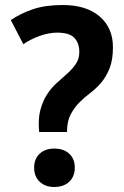

<svg xmlns="http://www.w3.org/2000/svg" viewBox="-20 -734 494 765"><path d="M136 -208Q131 -260 141 -296.5Q151 -333 168.5 -359.5Q186 -386 208.5 -405.5Q231 -425 250.5 -443Q270 -461 283 -480.5Q296 -500 296 -527Q296 -562 276.5 -583Q257 -604 207 -604Q191 -604 173 -600.5Q155 -597 137 -590.5Q119 -584 102.5 -575.5Q86 -567 73 -558L23 -654Q61 -680 110.5 -697Q160 -714 230 -714Q324 -714 377 -668.5Q430 -623 430 -546Q430 -495 416.5 -461.5Q403 -428 383 -404.5Q363 -381 339 -363Q315 -345 295 -324.5Q275 -304 261 -277Q247 -250 247 -208ZM116 -66Q116 -101 138 -121.5Q160 -142 196 -142Q234 -142 256 -121.5Q278 -101 278 -66Q278 -31 256 -10Q234 11 196 11Q160 11 138 -10Q116 -31 116 -66Z"/></svg>

Font: PT Sans
Style: Bold
Weight: 700
Version: Version 2.003W OFL; ttfautohint (v1.6)